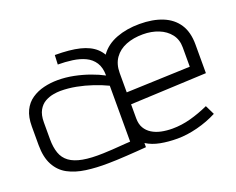

<svg xmlns="http://www.w3.org/2000/svg" viewBox="-89 -664 1022 830"><g transform="rotate(-20 421.5 -249.0)"><path d="M403 -350Q377 -364 343.5 -376Q310 -388 273 -395.5Q236 -403 199 -403Q166 -403 135 -395.5Q104 -388 79 -371Q54 -354 40 -325Q26 -296 26 -253V-167Q26 -111 45.5 -75Q65 -39 99.5 -20.5Q134 -2 181 4.5Q228 11 282 10Q298 10 321 9Q344 8 368.5 6.5Q393 5 414 3.5Q435 2 447.5 1Q460 0 459 0V-293Q459 -355 448 -396.5Q437 -438 410.5 -462.5Q384 -487 339 -498Q294 -509 225 -509L223 -466Q257 -466 289.5 -461.5Q322 -457 347.5 -445Q373 -433 388 -410Q403 -387 403 -350ZM403 -303V-46Q403 -46 397.5 -45.5Q392 -45 380.5 -44.5Q369 -44 353.5 -42.5Q338 -41 319 -40Q300 -39 277 -38Q221 -36 183 -43Q145 -50 122.5 -66.5Q100 -83 90.5 -110Q81 -137 81 -174V-251Q81 -286 93 -307Q105 -328 123 -338Q141 -348 160 -351.5Q179 -355 194 -355Q230 -355 266.5 -348Q303 -341 338.5 -329Q374 -317 403 -303ZM462 -132V-196L812 -212V-344Q812 -401 788 -437.5Q764 -474 719.5 -492Q675 -510 614 -510Q555 -510 507.5 -492Q460 -474 433 -436.5Q406 -399 406 -341V-132Q406 -90 420 -62.5Q434 -35 460 -18.5Q486 -2 522 5Q558 12 601 12Q644 12 693 -0.5Q742 -13 784 -35L763 -78Q721 -59 679 -47.5Q637 -36 595 -36Q568 -36 544 -41Q520 -46 501.5 -57.5Q483 -69 472.5 -87Q462 -105 462 -132ZM756 -351V-262L462 -251V-340Q462 -381 481.5 -408.5Q501 -436 535 -449.5Q569 -463 613 -463Q652 -463 684.5 -450Q717 -437 736.5 -412Q756 -387 756 -351Z"/></g></svg>

Font: AdventPro_ExpandedRegular
Style: ExpandedRegular
Weight: 400
Width: 7
Designer: VivaRado, Andreas Kalpakidis
Foundry: VivaRado, Andreas Kalpakidis
Version: Version 3.000